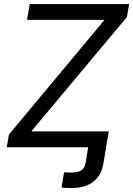

<svg xmlns="http://www.w3.org/2000/svg" viewBox="-20 -748 676 975"><path d="M292.5 204.1 305.2 127Q313 127.9 323.5 128.2Q334 128.4 340.3 128.4Q376.5 128.4 393.3 116.9Q410.2 105.5 414.6 79.6L427.7 0H518.6L504.9 83.5Q494.1 144.5 452.4 175.8Q410.6 207 343.3 207Q327.1 207 313.7 206.3Q300.3 205.6 292.5 204.1ZM14.2 0 25.4 -64.9 510.7 -647H117.2L130.9 -727.5H635.7L624.5 -661.6L138.7 -80.6H532.2L518.6 0Z"/></svg>

Font: Inter 20pt
Style: Italic
Weight: 400
Italic angle: -9.3988°
Version: Version 4.001;git-66647c0bb